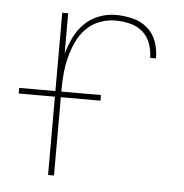

<svg xmlns="http://www.w3.org/2000/svg" viewBox="-44 -570 587 613"><g transform="rotate(5 250.0 -264.0)"><path d="M132 0V-520H151V-391Q159 -418 171 -443Q183 -468 203 -488Q223 -508 249.5 -518Q276 -528 303 -528Q330 -528 357 -521.5Q384 -515 404.5 -497.5Q425 -480 434 -454Q443 -428 443 -401H424Q424 -424 416 -446.5Q408 -469 390.5 -484Q373 -499 350 -504.5Q327 -510 303 -510Q277 -510 252.5 -500.5Q228 -491 209.5 -472Q191 -453 180 -429Q169 -405 162.5 -379.5Q156 -354 153.5 -328Q151 -302 151 -276V0ZM16 -251V-269H278V-251Z"/></g></svg>

Font: Iosevka Term Curly Thin
Style: Regular
Weight: 100
Designer: Belleve Invis
Foundry: Belleve Invis
Version: Version 32.3.0